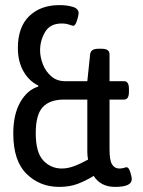

<svg xmlns="http://www.w3.org/2000/svg" viewBox="-20 -726 560 752"><path d="M496 -24Q496 6 431 6Q374 6 347 -37Q314 -17 283 -5.5Q252 6 212 6Q136 6 84 -45Q32 -96 32 -203Q32 -278 59.5 -326Q87 -374 130 -387V-391Q94 -408 72 -446.5Q50 -485 50 -538Q50 -620 94.5 -663Q139 -706 213 -706Q243 -706 265.5 -699Q288 -692 288 -674Q288 -666 281.5 -645.5Q275 -625 267 -625Q264 -625 251 -629.5Q238 -634 222 -634Q176 -634 156.5 -600.5Q137 -567 137 -529Q137 -502 148 -474Q159 -446 181 -427Q203 -408 235 -408H322L333 -513Q335 -535 365 -535H379Q409 -535 409 -513V-408H466Q485 -408 485 -378V-366Q485 -336 466 -336H409V-140Q409 -98 419 -82Q429 -66 447 -66Q458 -66 465.5 -68.5Q473 -71 476 -71Q484 -71 490 -52.5Q496 -34 496 -24ZM222 -66Q245 -66 269.5 -75Q294 -84 325 -101Q322 -115 322 -132V-336H231Q175 -336 147.5 -306.5Q120 -277 120 -204Q120 -129 149.5 -97.5Q179 -66 222 -66Z"/></svg>

Font: Asap Condensed
Style: Regular
Weight: 400
Designer: Pablo Cosgaya
Foundry: Omnibus-Type
Version: Version 1.010; ttfautohint (v1.8)